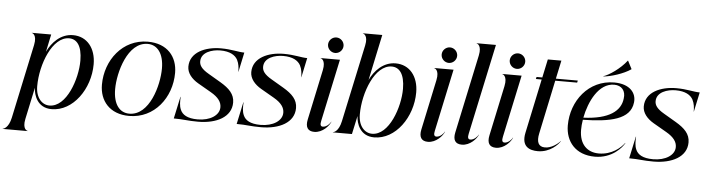

<svg xmlns="http://www.w3.org/2000/svg" viewBox="-119 -1058 5576 1516"><g transform="rotate(5 2669.0 -300.0)"><path d="M-64.5 200H132.5V198.5C130 198.5 89 189 107 105.5L160.5 -145.5C162.5 -88.5 192.5 11 306 11C475.5 11 606.5 -175 606.5 -371C606.5 -498 536 -586 425 -586C326.5 -586 258.5 -512 222.5 -436.5L252 -576H98.5V-575C101.5 -575 142 -565.5 124.5 -481.5L-0.5 105.5C-18.5 189 -59 198.5 -64.5 198.5ZM177.5 -160.5C177.5 -335 264.5 -558.5 396 -558.5C456 -558.5 499 -510 499.5 -390.5C500 -245 422 -16 286.5 -16C228.5 -16 177.5 -67.5 177.5 -160.5Z M921 11C1120 11 1253 -163 1253 -359C1253 -486 1173.5 -586 1017.5 -586C818.5 -586 685.5 -411.5 685.5 -216.5C685.5 -90 765 11 921 11ZM920.5 -7C844.5 -7 792.5 -68.5 792.5 -191C792.5 -321.5 858.5 -568.5 1018 -568.5C1094 -568.5 1146.5 -504 1146.5 -384.5C1146.5 -251 1080.5 -7 920.5 -7Z M1466.5 9C1613 9 1730 -50.5 1730 -165.5C1730 -232 1687 -275 1616 -317L1519 -374C1458 -409 1442.5 -438 1442.5 -467.5C1442.5 -540 1527.5 -567 1593.5 -567C1670 -567 1712 -540.5 1731 -505.5C1747 -474 1749.5 -442.5 1749.5 -411.5H1750.5L1783.5 -566.5C1735 -566.5 1682 -584 1597 -584C1473.5 -584 1353 -532 1353 -418C1353 -367.5 1389 -323.5 1443.5 -292L1547.5 -232C1608.5 -197 1633 -160.5 1633 -120.5C1633.5 -56 1560 -9 1462.5 -9C1378 -9 1340.5 -36 1324.5 -72.5C1310 -104 1311.5 -142.5 1313.5 -174.5H1311.5L1274 0C1353 0 1381.5 9 1466.5 9Z M1965 9C2111.5 9 2228.5 -50.5 2228.5 -165.5C2228.5 -232 2185.5 -275 2114.5 -317L2017.5 -374C1956.5 -409 1941 -438 1941 -467.5C1941 -540 2026 -567 2092 -567C2168.5 -567 2210.5 -540.5 2229.5 -505.5C2245.5 -474 2248 -442.5 2248 -411.5H2249L2282 -566.5C2233.5 -566.5 2180.5 -584 2095.5 -584C1972 -584 1851.5 -532 1851.5 -418C1851.5 -367.5 1887.5 -323.5 1942 -292L2046 -232C2107 -197 2131.5 -160.5 2131.5 -120.5C2132 -56 2058.5 -9 1961 -9C1876.5 -9 1839 -36 1823 -72.5C1808.5 -104 1810 -142.5 1812 -174.5H1810L1772.5 0C1851.5 0 1880 9 1965 9Z M2413 -482 2328.5 -84C2316 -25 2334.5 9 2388 9C2454 9 2504 -50.5 2516.5 -82.5H2515C2508.5 -69 2482 -38 2452 -38C2432.5 -38 2429 -53.5 2435.5 -83L2540.5 -576H2387V-575C2389.5 -575 2430.5 -565.5 2413 -482ZM2498 -626C2531.5 -626 2559.5 -654 2559.5 -687.5C2559.5 -721 2531.5 -749 2498 -749C2464.5 -749 2436.5 -721 2436.5 -687.5C2436.5 -654 2464.5 -626 2498 -626Z M2686 0 2717.5 -145.5C2719.5 -88.5 2749.5 11 2862.5 11C3032 11 3163 -175 3163 -371C3163 -498 3092.5 -586 2982 -586C2883.5 -586 2815.5 -512 2779.5 -436.5L2856.5 -800H2703V-798.5C2706 -798.5 2747 -789 2729 -705.5L2598.5 -94.5C2581 -11 2540.5 -1.5 2535 -1.5V0ZM2734.5 -160.5C2734.5 -335 2821 -558.5 2953 -558.5C3012.5 -558.5 3056 -510 3056.5 -390.5C3057 -245 2978.5 -16 2843.5 -16C2785.5 -16 2734.5 -67.5 2734.5 -160.5Z M3313.5 -482 3229 -84C3216.5 -25 3235 9 3288.5 9C3354.5 9 3404.5 -50.5 3417 -82.5H3415.5C3409 -69 3382.5 -38 3352.5 -38C3333 -38 3329.5 -53.5 3336 -83L3441 -576H3287.5V-575C3290 -575 3331 -565.5 3313.5 -482ZM3398.5 -626C3432 -626 3460 -654 3460 -687.5C3460 -721 3432 -749 3398.5 -749C3365 -749 3337 -721 3337 -687.5C3337 -654 3365 -626 3398.5 -626Z M3630 -705.5 3498 -84C3485.5 -25 3504 8 3557.5 8C3623 8 3673.5 -50.5 3686 -82.5H3684.5C3677.5 -69 3651 -38 3621 -38C3602 -38 3598 -53.5 3604.5 -83L3757.5 -800H3604V-798.5C3607 -798.5 3647.5 -789 3630 -705.5Z M3853 -482 3768.5 -84C3756 -25 3774.5 9 3828 9C3894 9 3944 -50.5 3956.5 -82.5H3955C3948.5 -69 3922 -38 3892 -38C3872.5 -38 3869 -53.5 3875.5 -83L3980.5 -576H3827V-575C3829.5 -575 3870.5 -565.5 3853 -482ZM3938 -626C3971.5 -626 3999.5 -654 3999.5 -687.5C3999.5 -721 3971.5 -749 3938 -749C3904.5 -749 3876.5 -721 3876.5 -687.5C3876.5 -654 3904.5 -626 3938 -626Z M4159 -135 4248.5 -559.5H4422L4426 -576H4252L4283 -721.5H4175.5L4144.5 -576H4099L4095 -559.5H4141L4050 -129.5C4026.5 -18 4093.5 7 4159.5 7C4256.5 7 4320 -61.5 4335.5 -89H4334C4314 -65.5 4263 -26.5 4212 -27.5C4160.5 -28 4144 -66.5 4159 -135Z M4378 -216.5C4378.5 -90 4457.5 11 4612 11C4747 11 4824 -80 4843.5 -117.5L4841.5 -118C4813.5 -78.5 4743 -17 4641 -17C4549.5 -17 4485.5 -76 4485.5 -191C4485.5 -214.5 4487.5 -242.5 4492.5 -271C4707.5 -275 4868 -306 4883 -442C4892.5 -517 4839 -586 4714 -586C4511.5 -586 4378 -411.5 4378 -216.5ZM4495 -288C4520 -416.5 4592 -568.5 4715.5 -568.5C4774.5 -568.5 4809 -528 4799.5 -466C4789 -367.5 4699.5 -296.5 4495 -288ZM4806 -767.5C4755 -700.5 4668.5 -642 4623 -627.5L4624.5 -626C4683.5 -631 4782.5 -662 4839.5 -701.5L4840.5 -703.5L4807.5 -767.5Z M5076 9C5222.5 9 5339.5 -50.5 5339.5 -165.5C5339.5 -232 5296.5 -275 5225.5 -317L5128.5 -374C5067.5 -409 5052 -438 5052 -467.5C5052 -540 5137 -567 5203 -567C5279.5 -567 5321.5 -540.5 5340.5 -505.5C5356.5 -474 5359 -442.5 5359 -411.5H5360L5393 -566.5C5344.5 -566.5 5291.5 -584 5206.5 -584C5083 -584 4962.5 -532 4962.5 -418C4962.5 -367.5 4998.5 -323.5 5053 -292L5157 -232C5218 -197 5242.5 -160.5 5242.5 -120.5C5243 -56 5169.5 -9 5072 -9C4987.5 -9 4950 -36 4934 -72.5C4919.5 -104 4921 -142.5 4923 -174.5H4921L4883.5 0C4962.5 0 4991 9 5076 9Z"/></g></svg>

Font: Beautique Display Thin
Style: Bold
Weight: 500
Italic angle: -12°
Designer: Nhat-Quang Ngo
Version: Version 1.100;Glyphs 3.2.3 (3260)